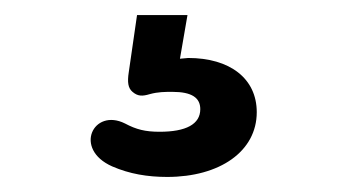

<svg xmlns="http://www.w3.org/2000/svg" viewBox="-20 -40 461 255"><path d="M202 195C272 195 321 161 321 109C321 64 285 37 230 37L219 38L229 -20H162L151 56C149 69 150 77 156 82C163 88 169 88 179 85C190 82 199 82 209 82C235 82 246 90 246 105C246 125 227 135 192 135C173 135 161 132 146 124C104 103 77 158 129 181C152 191 176 195 202 195Z"/></svg>

Font: SN Pro SemiBold
Style: Regular
Weight: 600
Designer: Tobias Whetton
Foundry: Supernotes
Version: Version 1.003;Glyphs 3.3 (3324)